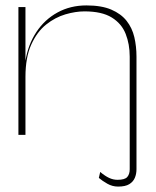

<svg xmlns="http://www.w3.org/2000/svg" viewBox="-20 -498 575 709"><path d="M484 0V127Q484 144 478 158.5Q472 173 457.5 182Q443 191 416 191Q395 191 376.5 180.5Q358 170 345 159L350 137Q368 152 383 159Q398 166 414 166Q441 166 450 155.5Q459 145 459 127V0ZM299 -478Q355 -478 391 -462.5Q427 -447 447.5 -421Q468 -395 476 -361Q484 -327 484 -289V0H459V-289Q459 -335 444 -373Q429 -411 392.5 -433.5Q356 -456 292 -456Q259 -456 221.5 -445Q184 -434 150.5 -407.5Q117 -381 95.5 -333.5Q74 -286 74 -214V0H48V-472H74V-274Q84 -334 114.5 -380Q145 -426 192.5 -452Q240 -478 299 -478Z"/></svg>

Font: Panamera Thin
Style: Regular
Weight: 100
Designer: Bastien Sozeau
Foundry: NBR — Bastien Sozeau
Version: Version 3.003;gftools[0.9.33]